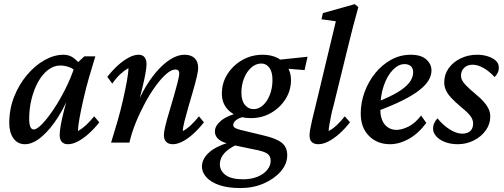

<svg xmlns="http://www.w3.org/2000/svg" viewBox="-20 -699 2469 941"><path d="M102.5 7.8Q66.4 7.8 45.9 -21Q25.4 -49.8 25.4 -95.7Q25.4 -165 49.3 -225.1Q73.2 -285.2 112.3 -331.5Q151.4 -377.9 198.2 -404.3Q245.1 -430.7 291 -430.7Q318.4 -430.7 338.4 -416.5Q358.4 -402.3 378.9 -377L354.5 -345.7Q338.9 -363.3 317.4 -370.6Q295.9 -377.9 274.4 -377.9Q244.1 -377.9 216.3 -356.9Q188.5 -335.9 168 -299.8Q147.5 -263.7 135.3 -216.3Q123 -168.9 123 -116.2Q123 -91.8 128.4 -78.1Q133.8 -64.5 145.5 -64.5Q160.2 -64.5 185.5 -90.3Q210.9 -116.2 240.7 -160.2Q270.5 -204.1 298.3 -258.8Q326.2 -313.5 345.7 -372.1L357.4 -389.6L393.6 -422.9H447.3Q431.6 -373 416 -318.4Q400.4 -263.7 388.7 -211.9Q377 -160.2 369.6 -119.6Q362.3 -79.1 362.3 -56.6Q382.8 -68.4 402.3 -86.4Q421.9 -104.5 441.4 -128.9L466.8 -99.6Q442.4 -68.4 415 -43.9Q387.7 -19.5 361.8 -5.9Q335.9 7.8 312.5 7.8Q293 7.8 282.7 -3.9Q272.5 -15.6 272.5 -37.1Q272.5 -53.7 277.3 -83Q282.2 -112.3 294.4 -160.2Q306.6 -208 328.1 -279.3H337.9Q307.6 -193.4 267.1 -128.9Q226.6 -64.5 183.6 -28.3Q140.6 7.8 102.5 7.8Z M827.1 7.8Q805.7 7.8 794.4 -3.9Q783.2 -15.6 783.2 -37.1Q783.2 -51.8 790.5 -82.5Q797.9 -113.3 809.6 -151.4Q821.3 -189.5 832 -227.5Q842.8 -265.6 850.6 -295.9Q858.4 -326.2 858.4 -339.8Q858.4 -358.4 839.8 -358.4Q820.3 -358.4 795.4 -336.9Q770.5 -315.4 743.7 -278.8Q716.8 -242.2 691.4 -195.3Q666 -148.4 645.5 -98.1Q625 -47.9 614.3 0H524.4Q540 -49.8 555.7 -104Q571.3 -158.2 583 -210Q594.7 -261.7 602.1 -302.7Q609.4 -343.8 609.4 -365.2Q588.9 -353.5 569.3 -335.4Q549.8 -317.4 530.3 -289.1L505.9 -322.3Q530.3 -353.5 557.1 -377.9Q584 -402.3 610.4 -416.5Q636.7 -430.7 659.2 -430.7Q678.7 -430.7 688.5 -418.5Q698.2 -406.2 698.2 -384.8Q698.2 -369.1 692.9 -338.9Q687.5 -308.6 675.8 -260.7Q664.1 -212.9 643.6 -142.6H633.8Q653.3 -199.2 681.6 -251.5Q710 -303.7 743.7 -343.8Q777.3 -383.8 813.5 -407.2Q849.6 -430.7 884.8 -430.7Q916 -430.7 933.6 -414.1Q951.2 -397.5 951.2 -366.2Q951.2 -350.6 943.8 -319.8Q936.5 -289.1 925.3 -250.5Q914.1 -211.9 902.8 -173.3Q891.6 -134.8 883.8 -103.5Q876 -72.3 876 -56.6Q897.5 -68.4 916.5 -86.4Q935.5 -104.5 955.1 -128.9L979.5 -99.6Q955.1 -68.4 928.2 -43.9Q901.4 -19.5 875.5 -5.9Q849.6 7.8 827.1 7.8Z M1158.2 222.7Q1097.7 222.7 1055.7 208.5Q1013.7 194.3 991.7 169.9Q969.7 145.5 969.7 117.2Q969.7 81.1 1002.4 50.3Q1035.2 19.5 1099.6 0L1140.6 9.8Q1100.6 28.3 1079.1 52.2Q1057.6 76.2 1057.6 106.4Q1057.6 137.7 1085.4 158.7Q1113.3 179.7 1171.9 179.7Q1210.9 179.7 1241.2 167.5Q1271.5 155.3 1289.1 134.3Q1306.6 113.3 1306.6 88.9Q1306.6 65.4 1289.6 53.7Q1272.5 42 1224.6 33.2L1116.2 10.7L1106.4 6.8Q1071.3 0 1052.2 -15.6Q1033.2 -31.2 1033.2 -54.7Q1033.2 -83 1064.5 -108.4Q1095.7 -133.8 1158.2 -148.4L1173.8 -126Q1150.4 -121.1 1136.7 -109.9Q1123 -98.6 1123 -86.9Q1123 -78.1 1130.9 -72.8Q1138.7 -67.4 1158.2 -62.5L1271.5 -35.2Q1335 -20.5 1361.3 1Q1387.7 22.5 1387.7 61.5Q1387.7 104.5 1356 141.1Q1324.2 177.7 1272.5 200.2Q1220.7 222.7 1158.2 222.7ZM1210.9 -120.1Q1145.5 -120.1 1106.4 -152.8Q1067.4 -185.5 1067.4 -240.2Q1067.4 -293 1094.7 -335.9Q1122.1 -378.9 1167.5 -404.8Q1212.9 -430.7 1267.6 -430.7Q1309.6 -430.7 1340.8 -414.6Q1372.1 -398.4 1389.2 -370.6Q1406.2 -342.8 1406.2 -306.6Q1406.2 -255.9 1379.4 -213.4Q1352.5 -170.9 1308.1 -145.5Q1263.7 -120.1 1210.9 -120.1ZM1222.7 -164.1Q1248 -164.1 1269 -183.1Q1290 -202.1 1302.7 -234.9Q1315.4 -267.6 1315.4 -307.6Q1315.4 -345.7 1300.3 -366.7Q1285.2 -387.7 1260.7 -387.7Q1234.4 -387.7 1211.9 -368.2Q1189.5 -348.6 1176.3 -315.9Q1163.1 -283.2 1163.1 -244.1Q1163.1 -206.1 1180.2 -185.1Q1197.3 -164.1 1222.7 -164.1ZM1472.7 -355.5 1361.3 -364.3 1329.1 -404.3 1487.3 -420.9Z M1540 7.8Q1518.6 7.8 1507.8 -3.4Q1497.1 -14.6 1497.1 -34.2Q1497.1 -45.9 1499.5 -61.5Q1502 -77.1 1509.3 -108.9Q1516.6 -140.6 1531.2 -199.2L1626 -594.7L1555.7 -604.5L1562.5 -634.8L1718.8 -678.7L1736.3 -664.1Q1722.7 -616.2 1710.9 -570.8Q1699.2 -525.4 1686.5 -473.6L1614.3 -179.7Q1607.4 -156.2 1602.5 -131.3Q1597.7 -106.4 1594.2 -86.9Q1590.8 -67.4 1590.8 -56.6Q1612.3 -68.4 1631.3 -86.4Q1650.4 -104.5 1669.9 -128.9L1695.3 -99.6Q1670.9 -68.4 1643.6 -43.9Q1616.2 -19.5 1589.8 -5.9Q1563.5 7.8 1540 7.8Z M1891.6 7.8Q1829.1 7.8 1788.6 -32.7Q1748 -73.2 1748 -142.6Q1748 -197.3 1767.1 -248.5Q1786.1 -299.8 1819.3 -340.8Q1852.5 -381.8 1897 -406.2Q1941.4 -430.7 1993.2 -430.7Q2043.9 -430.7 2069.3 -407.7Q2094.7 -384.8 2094.7 -353.5Q2094.7 -329.1 2080.1 -304.7Q2065.4 -280.3 2033.7 -255.9Q2002 -231.4 1952.1 -206.5Q1902.3 -181.6 1831.1 -155.3V-200.2Q1889.6 -223.6 1928.2 -246.6Q1966.8 -269.5 1985.8 -293.9Q2004.9 -318.4 2004.9 -344.7Q2004.9 -364.3 1993.7 -374.5Q1982.4 -384.8 1962.9 -384.8Q1932.6 -384.8 1905.3 -356.4Q1877.9 -328.1 1860.8 -278.8Q1843.8 -229.5 1843.8 -165Q1843.8 -115.2 1865.7 -88.9Q1887.7 -62.5 1923.8 -62.5Q1948.2 -62.5 1981 -78.1Q2013.7 -93.8 2043.9 -132.8L2069.3 -96.7Q2032.2 -45.9 1984.9 -19Q1937.5 7.8 1891.6 7.8Z M2223.6 7.8Q2189.5 7.8 2162.1 -2.4Q2134.8 -12.7 2118.7 -30.3Q2102.5 -47.9 2102.5 -68.4Q2102.5 -83 2108.4 -95.7Q2114.3 -108.4 2124 -119.1Q2151.4 -85 2184.6 -64.5Q2217.8 -43.9 2245.1 -43.9Q2270.5 -43.9 2284.7 -56.6Q2298.8 -69.3 2298.8 -94.7Q2298.8 -111.3 2286.6 -128.9Q2274.4 -146.5 2240.2 -173.8Q2208 -201.2 2189.9 -221.2Q2171.9 -241.2 2164.6 -258.8Q2157.2 -276.4 2157.2 -294.9Q2157.2 -334 2178.7 -364.3Q2200.2 -394.5 2237.3 -412.6Q2274.4 -430.7 2318.4 -430.7Q2345.7 -430.7 2369.6 -423.3Q2393.6 -416 2409.2 -402.3Q2424.8 -388.7 2424.8 -367.2Q2424.8 -353.5 2419.4 -342.8Q2414.1 -332 2404.3 -321.3Q2377 -350.6 2349.1 -366.2Q2321.3 -381.8 2295.9 -381.8Q2270.5 -381.8 2254.9 -366.7Q2239.3 -351.6 2239.3 -328.1Q2239.3 -316.4 2245.1 -305.2Q2251 -293.9 2264.6 -279.8Q2278.3 -265.6 2303.7 -244.1Q2335.9 -217.8 2352.5 -198.2Q2369.1 -178.7 2376 -162.1Q2382.8 -145.5 2382.8 -127.9Q2382.8 -90.8 2360.8 -60.1Q2338.9 -29.3 2302.2 -10.7Q2265.6 7.8 2223.6 7.8Z"/></svg>

Font: Crimson Pro Medium
Style: Italic
Weight: 500
Italic angle: -12°
Designer: Jacques Le Bailly
Foundry: Baron von Fonthausen
Version: Version 1.003